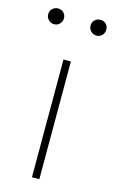

<svg xmlns="http://www.w3.org/2000/svg" viewBox="-115 -710 449 753"><g transform="rotate(15 110.0 -333.0)"><path d="M96 0V-478H126V0ZM24 -602Q11 -602 1.5 -611.5Q-8 -621 -8 -634Q-8 -648 1.5 -657Q11 -666 24 -666Q38 -666 47 -657Q56 -648 56 -634Q56 -621 47 -611.5Q38 -602 24 -602ZM196 -602Q183 -602 173.5 -611.5Q164 -621 164 -634Q164 -648 173.5 -657Q183 -666 196 -666Q210 -666 219 -657Q228 -648 228 -634Q228 -621 219 -611.5Q210 -602 196 -602Z"/></g></svg>

Font: Source Sans 3 VF
Style: Regular
Weight: 200
Designer: Paul D. Hunt
Foundry: Adobe
Version: Version 3.046;hotconv 1.0.118;makeotfexe 2.5.65603